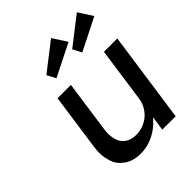

<svg xmlns="http://www.w3.org/2000/svg" viewBox="-219 -909 1047 1047"><g transform="rotate(-45 304.0 -386.0)"><path d="M255 10Q199 10 161 -16Q123 -42 110 -80Q97 -118 97 -154Q97 -176 101 -201L147 -525H250L208 -229Q205 -210 205 -193Q205 -169 213 -142.5Q221 -116 245.5 -98Q270 -80 309 -80Q338 -80 363.5 -89.5Q389 -99 409 -116Q429 -133 442.5 -157Q456 -181 460 -209L505 -525H608L533 0H430L442 -84Q430 -69 415 -55Q383 -25 341.5 -7.5Q300 10 255 10ZM419 -606 392 -657 553 -782 606 -700ZM220 -606 193 -657 354 -782 407 -700Z"/></g></svg>

Font: Lexend
Style: Italic
Weight: 400
Italic angle: -8.13011°
Designer: Bonnie Shaver-Troup, Thomas Jockin
Foundry: Lexend
Version: Version 1.007